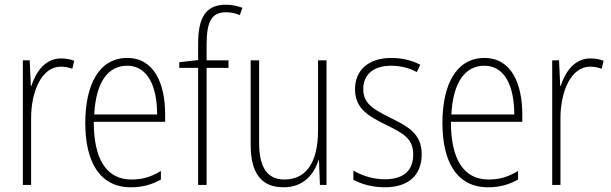

<svg xmlns="http://www.w3.org/2000/svg" viewBox="-20 -785 2594 815"><path d="M239 -537C169 -537 131 -476 113 -420H111L106 -529H77V0H112V-283C112 -395 156 -502 238 -502C257 -502 274 -498 287 -493L295 -527C278 -534 258 -537 239 -537Z M520 -539C401 -539 342 -426 342 -263C342 -98 403 10 536 10C586 10 626 -2 663 -23V-59C619 -33 583 -23 538 -23C432 -23 378 -109 378 -268H681V-299C681 -428 636 -539 520 -539ZM520 -506C609 -506 647 -415 647 -299H380C387 -437 439 -506 520 -506Z M950 -497V-529H857V-595C857 -694 878 -733 940 -733C959 -733 980 -729 998 -721L1009 -752C989 -759 967 -765 939 -765C853 -765 821 -710 821 -599V-530L741 -521V-497H821V0H857V-497Z M1366 -529H1330V-232C1330 -90 1276 -23 1187 -23C1118 -23 1080 -70 1080 -178V-529H1044V-170C1044 -51 1089 10 1183 10C1271 10 1313 -47 1332 -105H1334L1338 0H1366Z M1770 -130C1770 -220 1709 -249 1635 -286C1564 -322 1522 -345 1522 -407C1522 -471 1568 -506 1640 -506C1679 -506 1720 -496 1749 -479L1764 -510C1731 -528 1688 -539 1641 -539C1541 -539 1487 -484 1487 -407C1487 -323 1544 -292 1621 -254C1690 -220 1734 -197 1734 -130C1734 -63 1696 -24 1613 -24C1564 -24 1517 -39 1480 -61V-22C1509 -6 1556 10 1613 10C1717 10 1770 -44 1770 -130Z M2036 -539C1917 -539 1858 -426 1858 -263C1858 -98 1919 10 2052 10C2102 10 2142 -2 2179 -23V-59C2135 -33 2099 -23 2054 -23C1948 -23 1894 -109 1894 -268H2197V-299C2197 -428 2152 -539 2036 -539ZM2036 -506C2125 -506 2163 -415 2163 -299H1896C1903 -437 1955 -506 2036 -506Z M2486 -537C2416 -537 2378 -476 2360 -420H2358L2353 -529H2324V0H2359V-283C2359 -395 2403 -502 2485 -502C2504 -502 2521 -498 2534 -493L2542 -527C2525 -534 2505 -537 2486 -537Z"/></svg>

Font: Noto Sans Bengali Condensed ExtraLight
Style: Regular
Weight: 200
Width: 3
Designer: Joana Ranito - Universal Thirst; Jelle Bosma - Monotype Design Team
Foundry: Universal Thirst ehf.
Version: Version 3.000